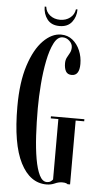

<svg xmlns="http://www.w3.org/2000/svg" viewBox="-58 -872 483 918"><g transform="rotate(5 183.5 -413.0)"><path d="M201 10Q121.5 10 75.8 -79.8Q30 -169.5 30 -349Q30 -466 56 -546.5Q82 -627 123 -668.5Q164 -710 208.5 -710Q240.5 -710 263.8 -691.2Q287 -672.5 299.8 -642.2Q312.5 -612 312.5 -578Q312.5 -522 275.5 -522Q255.5 -522 247.2 -536.5Q239 -551 239 -575Q239 -591 245.2 -602.8Q251.5 -614.5 258 -626.2Q264.5 -638 264.5 -653.5Q264.5 -670 250.2 -683.8Q236 -697.5 217 -697.5Q192.5 -697.5 175.5 -664.2Q158.5 -631 148 -578.2Q137.5 -525.5 132.8 -465Q128 -404.5 128 -349Q128 -281.5 131.5 -219Q135 -156.5 143.5 -107.5Q152 -58.5 166.2 -30Q180.5 -1.5 202 -1.5Q212.5 -1.5 219.8 -6.5Q227 -11.5 230.5 -16.5V-306.5H194V-316.5H354.5V-306.5H313.5V0H301Q300.5 -1.5 294.5 -4Q288.5 -6.5 275 -6.5Q258 -6.5 240 1.8Q222 10 201 10ZM197 -750Q158 -750 138.2 -775.5Q118.5 -801 118.5 -836.5H126Q129 -811 149 -795.5Q169 -780 197 -780Q225 -780 245 -795.5Q265 -811 268.5 -836.5H276Q276 -801 256 -775.5Q236 -750 197 -750Z"/></g></svg>

Font: Imbue 100pt Medium
Style: Regular
Weight: 500
Designer: Tyler Finck
Foundry: Etcetera Type Company
Version: Version 1.102; ttfautohint (v1.8.3)